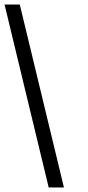

<svg xmlns="http://www.w3.org/2000/svg" viewBox="-47 -772 385 844"><path d="M-27 -752H40L234 52H167Z"/></svg>

Font: Pathway Extreme
Style: Regular
Weight: 400
Designer: Eduardo Rodriguez Tunni
Foundry: Eduardo Rodriguez Tunni
Version: Version 1.001;gftools[0.9.26]